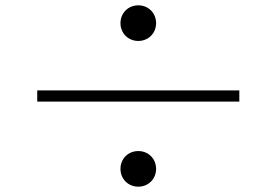

<svg xmlns="http://www.w3.org/2000/svg" viewBox="-20 -729 1040 722"><path d="M433 -642C433 -604 462 -575 500 -575C538 -575 567 -604 567 -642C567 -680 538 -709 500 -709C462 -709 433 -680 433 -642ZM880 -347V-389H120V-347ZM433 -94C433 -56 462 -27 500 -27C538 -27 567 -56 567 -94C567 -132 538 -161 500 -161C462 -161 433 -132 433 -94Z"/></svg>

Font: Noto Serif CJK HK Light
Style: Regular
Weight: 300
Designer: Ryoko NISHIZUKA 西塚涼子 (kana & ideographs); Frank Grießhammer (Latin, Greek & Cyrillic); Wenlong ZHANG 张文龙 (bopomofo); San
Foundry: Adobe
Version: Version 2.001;hotconv 1.1.0;makeotfexe 2.6.0